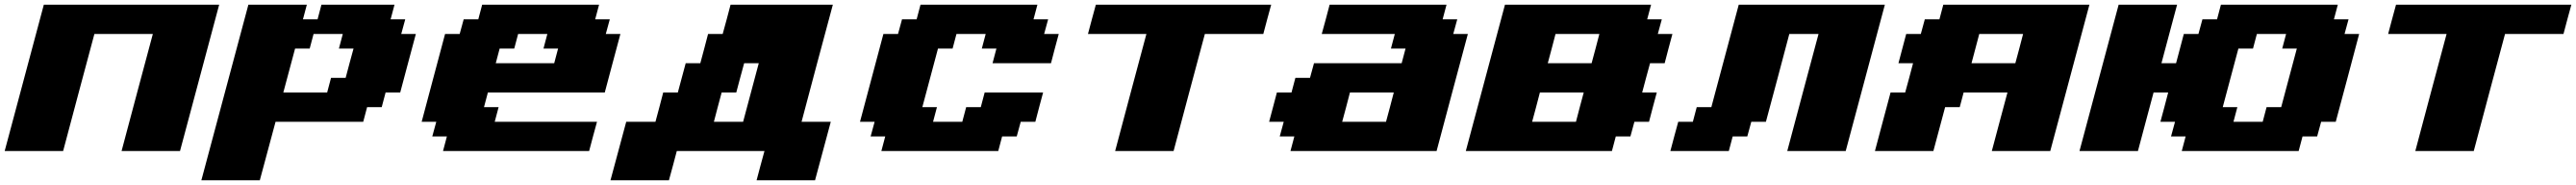

<svg xmlns="http://www.w3.org/2000/svg" viewBox="-20 -645 11019 790"><path d="M500 0H750Q777.8 -104 833.7 -312.3Q889.6 -520.5 917.5 -625H167.5Q139.6 -520.5 83.7 -312.3Q27.8 -104 0 0H250Q272 -83 316.7 -250Q361.3 -417 383.8 -500H633.8Q611.3 -417 566.7 -250Q522 -83 500 0Z M841.3 125H1091.3Q1102.5 83 1125 0Q1147.5 -83 1158.7 -125H1533.7L1550.3 -187.5H1612.8L1629.4 -250H1691.9Q1703.1 -292 1725.3 -375.2Q1747.6 -458.5 1758.8 -500H1696.3L1713.4 -562.5H1650.9L1667.5 -625H1355L1338.4 -562.5H1275.9L1292.5 -625H1042.5Q1008.8 -500 941.9 -250Q875 0 841.3 125ZM1379.4 -250H1191.9L1242.2 -437.5H1304.7L1321.3 -500H1446.3L1429.7 -437.5H1492.2Q1486.3 -417 1475.1 -375Q1463.9 -333 1458.5 -312.5H1396Z M1875 0H2500Q2505.4 -21 2516.6 -62.5Q2527.8 -104 2533.7 -125H2096.2L2112.8 -187.5H2050.3L2066.9 -250H2566.9Q2578.1 -292 2600.3 -375.2Q2622.6 -458.5 2633.8 -500H2571.3L2588.4 -562.5H2525.9L2542.5 -625H2042.5L2025.9 -562.5H1963.4L1946.3 -500H1883.8Q1867.2 -437.5 1833.7 -312.5Q1800.3 -187.5 1783.7 -125H1846.2L1829.1 -62.5H1891.6ZM2350.6 -375H2100.6L2117.2 -437.5H2179.7L2196.3 -500H2321.3L2304.7 -437.5H2367.2Z M3216.3 125H3466.3Q3477.5 83.5 3500 0Q3522.5 -83.5 3533.7 -125H3408.7Q3430.7 -208.5 3475.3 -375.2Q3520 -542 3542.5 -625H3105Q3099.6 -604 3088.4 -562.3Q3077.1 -520.5 3071.3 -500H3008.8Q3003.4 -479 2992.4 -437.5Q2981.4 -396 2975.6 -375H2913.1Q2907.7 -354 2896.2 -312.3Q2884.8 -270.5 2879.4 -250H2816.9Q2811.5 -229 2800.5 -187.3Q2789.6 -145.5 2783.7 -125H2658.7Q2647.5 -83.5 2625 0Q2602.5 83.5 2591.3 125H2841.3Q2847.2 104 2858.4 62.5Q2869.6 21 2875 0H3250Q3244.1 21 3232.9 62.5Q3221.7 104 3216.3 125ZM3158.7 -125H3033.7Q3039.1 -145.5 3050 -187.3Q3061 -229 3066.9 -250H3129.4Q3134.8 -270.5 3146 -312.3Q3157.2 -354 3163.1 -375H3225.6Q3214.4 -333 3192.1 -249.8Q3169.9 -166.5 3158.7 -125Z M3750 0H4250L4266.6 -62.5H4329.1L4346.2 -125H4408.7Q4414.1 -145.5 4425 -187.3Q4436 -229 4441.9 -250H4191.9L4175.3 -187.5H4112.8L4096.2 -125H3971.2L3987.8 -187.5H3925.3Q3936.5 -229 3958.7 -312.3Q3981 -395.5 3992.2 -437.5H4054.7L4071.3 -500H4196.3L4179.7 -437.5H4242.2L4225.6 -375H4475.6Q4481 -395.5 4491.9 -437.3Q4502.9 -479 4508.8 -500H4446.3L4463.4 -562.5H4400.9L4417.5 -625H3917.5L3900.9 -562.5H3838.4L3821.3 -500H3758.8Q3742.2 -437.5 3708.7 -312.5Q3675.3 -187.5 3658.7 -125H3721.2L3704.1 -62.5H3766.6Z M4750 0H5000Q5022 -83 5066.7 -250Q5111.3 -417 5133.8 -500H5383.8Q5389.2 -520.5 5400.4 -562.3Q5411.6 -604 5417.5 -625H4667.5Q4661.6 -604 4650.4 -562.3Q4639.2 -520.5 4633.8 -500H4883.8Q4861.3 -417 4816.7 -250Q4772 -83 4750 0Z M5500 0H6125Q6147 -83 6191.7 -250Q6236.3 -417 6258.8 -500H6196.3L6213.4 -562.5H6150.9L6167.5 -625H5667.5Q5662.1 -604 5650.9 -562.3Q5639.6 -520.5 5633.8 -500H5946.3L5929.7 -437.5H5992.2L5975.6 -375H5600.6L5583.5 -312.5H5521L5504.4 -250H5441.9Q5436.5 -229 5425.3 -187.3Q5414.1 -145.5 5408.7 -125H5471.2L5454.1 -62.5H5516.6ZM5908.7 -125H5721.2Q5727.1 -145.5 5738 -187.3Q5749 -229 5754.4 -250H5941.9Q5936.5 -229 5925.5 -187.3Q5914.6 -145.5 5908.7 -125Z M6250 0H6875L6891.6 -62.5H6954.1L6971.2 -125H7033.7Q7039.1 -145.5 7050 -187.3Q7061 -229 7066.9 -250H7004.4Q7009.8 -270.5 7021 -312.3Q7032.2 -354 7038.1 -375H7100.6Q7106 -395.5 7116.9 -437.3Q7127.9 -479 7133.8 -500H7071.3L7088.4 -562.5H7025.9L7042.5 -625H6417.5Q6389.6 -520.5 6333.7 -312.3Q6277.8 -104 6250 0ZM6721.2 -125H6533.7Q6539.6 -145.5 6550.5 -187.3Q6561.5 -229 6566.9 -250H6754.4Q6748.5 -229 6737.5 -187.3Q6726.6 -145.5 6721.2 -125ZM6788.1 -375H6600.6Q6606.4 -396 6617.4 -437.5Q6628.4 -479 6633.8 -500H6821.3Q6815.9 -479 6804.9 -437.3Q6793.9 -395.5 6788.1 -375Z M7625 0H7875Q7902.8 -104 7958.7 -312.3Q8014.6 -520.5 8042.5 -625H7417.5L7300.3 -187.5H7237.8L7221.2 -125H7158.7Q7152.8 -104 7141.6 -62.5Q7130.4 -21 7125 0H7375L7391.6 -62.5H7454.1L7471.2 -125H7533.7Q7550.8 -187.5 7584 -312.5Q7617.2 -437.5 7633.8 -500H7758.8Q7736.3 -417 7691.7 -250Q7647 -83 7625 0Z M8500 0H8750Q8777.8 -104 8833.7 -312.3Q8889.6 -520.5 8917.5 -625H8292.5L8275.9 -562.5H8213.4L8196.3 -500H8133.8Q8128.4 -479 8117.2 -437.5Q8106 -396 8100.6 -375H8163.1Q8157.7 -354 8146.5 -312.3Q8135.3 -270.5 8129.4 -250H8066.9Q8055.7 -208 8033.4 -125Q8011.2 -42 8000 0H8250L8300.3 -187.5H8362.8L8379.4 -250H8566.9Q8555.7 -208.5 8533.4 -125.2Q8511.2 -42 8500 0ZM8600.6 -375H8413.1Q8418.5 -395.5 8429.7 -437.3Q8440.9 -479 8446.3 -500H8633.8Q8628.4 -479 8617.4 -437.3Q8606.4 -395.5 8600.6 -375Z M9312.5 0H9812.5L9829.1 -62.5H9891.6L9908.7 -125H9971.2Q9988.3 -187.5 10021.5 -312.5Q10054.7 -437.5 10071.3 -500H10008.8L10025.9 -562.5H9963.4L9980 -625H9480L9463.4 -562.5H9400.9L9383.8 -500H9321.3Q9315.9 -479 9304.7 -437.3Q9293.5 -395.5 9288.1 -375H9225.6Q9236.8 -416.5 9259 -500Q9281.2 -583.5 9292.5 -625H9042.5Q9014.6 -520.5 8958.7 -312.3Q8902.8 -104 8875 0H9125Q9136.2 -42 9158.4 -125Q9180.7 -208 9191.9 -250H9254.4Q9249 -229 9238 -187.3Q9227.1 -145.5 9221.2 -125H9283.7L9266.6 -62.5H9329.1ZM9658.7 -125H9533.7L9550.3 -187.5H9487.8Q9499 -229 9521.2 -312.5Q9543.5 -396 9554.7 -437.5H9617.2L9633.8 -500H9758.8L9742.2 -437.5H9804.7Q9793.5 -396 9771.2 -312.5Q9749 -229 9737.8 -187.5H9675.3Z M10311.5 0H10561.5Q10583.5 -83 10628.2 -250Q10672.9 -417 10695.3 -500H10945.3Q10950.7 -520.5 10961.9 -562.3Q10973.1 -604 10979 -625H10229Q10223.1 -604 10211.9 -562.3Q10200.7 -520.5 10195.3 -500H10445.3Q10422.9 -417 10378.2 -250Q10333.5 -83 10311.5 0Z"/></svg>

Font: Faithful 32x
Style: BoldOblique
Weight: 400
Foundry: Faithful Resource Pack
Version: Version 1.0; January 27, 2023